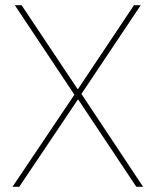

<svg xmlns="http://www.w3.org/2000/svg" viewBox="-20 -718 598 738"><path d="M293 -357 521 -698H495L280 -376H278L63 -698H37L266 -354L28 0H54L279 -335H281L504 0H530Z"/></svg>

Font: IBM Plex Thai Looped Thin
Style: Regular
Weight: 100
Designer: Mike Abbink, Paul van der Laan, Pieter van Rosmalen, Ben Mitchell, Mark Frömberg
Foundry: Bold Monday
Version: Version 1.0